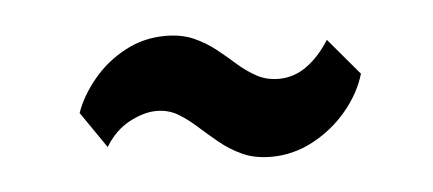

<svg xmlns="http://www.w3.org/2000/svg" viewBox="-29 -463 650 288"><g transform="rotate(-5 296.0 -319.0)"><path d="M370 -221Q345 -221 326.5 -229.5Q308 -238 292.8 -250.5Q277.5 -263 264 -275.2Q250.5 -287.5 236.2 -296Q222 -304.5 204 -304.5Q185 -304.5 163 -292.8Q141 -281 126.5 -257L89 -311.5Q98 -337 117.8 -361Q137.5 -385 165.8 -400.2Q194 -415.5 227 -415.5Q251.5 -415.5 269.5 -407.5Q287.5 -399.5 302.2 -387.8Q317 -376 330.2 -364.2Q343.5 -352.5 358.2 -344.5Q373 -336.5 391 -336.5Q414 -336.5 433.2 -350.2Q452.5 -364 468 -388.5L514.5 -333.5Q506 -304.5 484.5 -278.8Q463 -253 433 -237Q403 -221 370 -221Z"/></g></svg>

Font: Merriweather 24pt SemiCondensed Black
Style: Italic
Weight: 900
Width: 4
Italic angle: -7.8°
Designer: Eben Sorkin
Foundry: Eben Sorkin
Version: Version 2.101